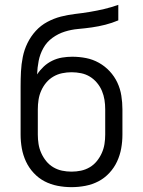

<svg xmlns="http://www.w3.org/2000/svg" viewBox="-20 -760 590 792"><path d="M275 12Q246 12 217.5 6.5Q189 1 164 -12Q139 -25 119 -46.5Q99 -68 87 -94Q75 -120 70 -148Q65 -176 65 -205V-404Q65 -435 66.5 -465Q68 -495 74 -525Q80 -555 93.5 -582.5Q107 -610 127.5 -632.5Q148 -655 175 -669.5Q202 -684 231 -691.5Q260 -699 290.5 -702.5Q321 -706 351 -711Q381 -716 410.5 -723Q440 -730 468 -740V-676Q442 -665 414.5 -658Q387 -651 359 -647Q331 -643 302.5 -640.5Q274 -638 247 -629.5Q220 -621 196.5 -604Q173 -587 159 -562Q145 -537 139.5 -509Q134 -481 133 -453Q145 -471 160.5 -485.5Q176 -500 195.5 -509.5Q215 -519 236 -522.5Q257 -526 278 -526Q307 -526 335 -520.5Q363 -515 388 -501Q413 -487 432.5 -466Q452 -445 464 -419.5Q476 -394 480.5 -365.5Q485 -337 485 -309V-205Q485 -176 480 -148Q475 -120 463 -94Q451 -68 431 -46.5Q411 -25 386 -12Q361 1 332.5 6.5Q304 12 275 12ZM275 -52Q295 -52 314 -56Q333 -60 350 -70Q367 -80 379.5 -95.5Q392 -111 400 -129Q408 -147 411 -166Q414 -185 414 -205V-309Q414 -329 411 -348Q408 -367 400.5 -385Q393 -403 380 -418.5Q367 -434 350.5 -444Q334 -454 314.5 -458Q295 -462 275 -462Q256 -462 236.5 -458Q217 -454 200 -444Q183 -434 170.5 -419Q158 -404 150 -386Q142 -368 139 -348.5Q136 -329 136 -309V-205Q136 -185 139 -166Q142 -147 150 -129Q158 -111 170.5 -95.5Q183 -80 200 -70Q217 -60 236 -56Q255 -52 275 -52Z"/></svg>

Font: Lode
Style: Regular
Weight: 400
Monospace: yes
Designer: Belleve Invis
Foundry: Belleve Invis
Version: Version 29.2.0; ttfautohint (v1.8.3)